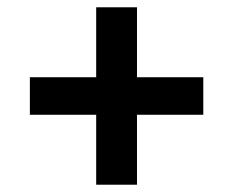

<svg xmlns="http://www.w3.org/2000/svg" viewBox="-20 -569 640 527"><path d="M244 -62V-254H62V-357H244V-549H356V-357H538V-254H356V-62Z"/></svg>

Font: IBM Plex Mono SmBld
Style: Regular
Weight: 600
Monospace: yes
Designer: Mike Abbink, Paul van der Laan, Pieter van Rosmalen
Foundry: Bold Monday
Version: Version 2.3